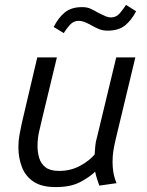

<svg xmlns="http://www.w3.org/2000/svg" viewBox="-20 -752 600 783"><path d="M207 11Q150 11 117 -11Q84 -33 69.5 -70.5Q55 -108 55 -152Q55 -178 59.5 -202.5Q64 -227 69 -250L132 -518H212L153 -273Q149 -254 141 -222Q133 -190 133 -156Q133 -131 140 -107.5Q147 -84 166 -69.5Q185 -55 221 -55Q268 -55 306 -75.5Q344 -96 366 -122Q367 -138 368.5 -156Q370 -174 376 -194L454 -518H532L452 -185Q446 -160 442.5 -138Q439 -116 439 -92Q439 -72 442 -51.5Q445 -31 455 -5L385 5Q381 -7 376.5 -20Q372 -33 368 -52Q346 -30 307 -9.5Q268 11 207 11ZM240 -617 199 -642Q218 -680 244.5 -701.5Q271 -723 315 -723Q336 -723 351.5 -715.5Q367 -708 382 -699Q397 -692 409 -686.5Q421 -681 432 -681Q455 -681 470 -699.5Q485 -718 494 -732L535 -706Q516 -669 489.5 -648Q463 -627 419 -627Q399 -627 383.5 -633.5Q368 -640 354 -648Q338 -657 325.5 -662Q313 -667 301 -667Q279 -667 264 -649.5Q249 -632 240 -617Z"/></svg>

Font: Ubuntu Sans Mono
Style: Italic
Weight: 400
Italic angle: -13.5°
Monospace: yes
Designer: Dalton Maag Ltd
Foundry: Dalton Maag Ltd
Version: Version 1.006